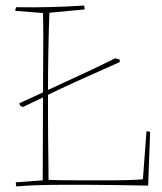

<svg xmlns="http://www.w3.org/2000/svg" viewBox="-20 -666 585 692"><path d="M39 6Q37 2 37 -9L134 -16Q134 -91 134.5 -165.5Q135 -240 135 -315Q116 -306 97.5 -297Q79 -288 62 -280L52 -286L50 -294Q64 -300 86 -310.5Q108 -321 135 -333Q135 -373 135.5 -423Q136 -473 136 -524.5Q136 -576 135 -619L35 -627Q35 -630 36 -633.5Q37 -637 38 -640Q103 -639 162 -640.5Q221 -642 283 -646Q285 -642 285 -632L158 -620Q156 -567 154.5 -492Q153 -417 153 -342Q169 -349 184 -356L190 -359Q233 -379 275.5 -398.5Q318 -418 350.5 -434Q383 -450 395 -456L412 -451L411 -442Q371 -424 312.5 -398Q254 -372 194 -344L186 -340Q170 -333 153 -324Q153 -291 153 -248.5Q153 -206 153.5 -162Q154 -118 154.5 -80Q155 -42 155 -18Q167 -17 200 -16.5Q233 -16 276.5 -16Q320 -16 364 -16Q408 -16 443.5 -17Q479 -18 495 -20L508 -193Q515 -193 521 -190L519 -134L516 -53L514 3Q457 2 399 1Q341 0 285 0Q241 0 210 0Q179 0 153.5 0.5Q128 1 101.5 2Q75 3 39 6Z"/></svg>

Font: Labrada Thin
Style: Regular
Weight: 100
Designer: Mercedes Jáuregui
Foundry: Omnibus-Type Team
Version: Version 1.000; ttfautohint (v1.8.4.7-5d5b)